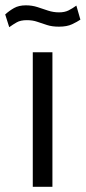

<svg xmlns="http://www.w3.org/2000/svg" viewBox="-26 -718 329 738"><path d="M175.5 -517V0H100V-517ZM283 -642.5Q270.5 -634 251 -624.8Q231.5 -615.5 200.5 -615.5Q174 -615.5 154.8 -621.8Q135.5 -628 117.5 -634.2Q99.5 -640.5 77.5 -640.5Q53 -640.5 38.5 -632.2Q24 -624 9.5 -613.5L-6 -662.5Q10 -677 28.2 -687.2Q46.5 -697.5 73.5 -697.5Q97 -697.5 117.8 -690.8Q138.5 -684 158.8 -677.2Q179 -670.5 201 -670.5Q222.5 -670.5 237.5 -678Q252.5 -685.5 267.5 -696.5Z"/></svg>

Font: Public Sans Light
Style: Regular
Weight: 300
Designer: The Public Sans Project Authors: Dan O. Williams and USWDS (Libre Franklin designed by Pablo Impallari and Rodrigo Fuenz
Version: Version 1.007